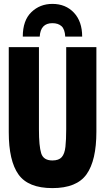

<svg xmlns="http://www.w3.org/2000/svg" viewBox="-20 -956 540 986"><path d="M249 10Q125 10 75 -60Q25 -130 25 -277V-714H180V-291Q180 -206 191.5 -169Q203 -132 249 -132Q282 -132 297 -149Q312 -166 316 -202Q320 -238 320 -293V-714H475V-280Q475 -132 424.5 -61Q374 10 249 10ZM249 -936Q317 -936 359.5 -891Q402 -846 402 -768H315Q313 -806 296 -821.5Q279 -837 249 -837Q188 -837 184 -768H97Q97 -851 141 -893.5Q185 -936 249 -936Z"/></svg>

Font: Noto Sans Mono ExtraCondensed Black
Style: Regular
Weight: 900
Width: 2
Designer: Monotype Design Team
Foundry: Monotype Imaging Inc.
Version: Version 2.014